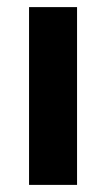

<svg xmlns="http://www.w3.org/2000/svg" viewBox="-20 -520 298 540"><path d="M61.7 0H196.7V-500H61.7Z"/></svg>

Font: Familjen Grotesk GF
Style: Bold
Weight: 700
Designer: Anders Wikstroem, Jonas Baeckman, Matilda Gysing, Kristian Moeller
Foundry: Familjen STHLM AB
Version: Version 2.000; Beta; Release 4; Build 6